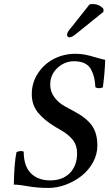

<svg xmlns="http://www.w3.org/2000/svg" viewBox="-20 -926 544 956"><path d="M503.9 -627.9Q501.5 -559.6 492.2 -491.2Q483.4 -486.8 472.2 -486.8Q463.9 -486.8 455.1 -491.2Q453.1 -520 448.7 -539.6Q444.3 -559.1 433.6 -579.6Q422.9 -600.1 401.6 -610.6Q380.4 -621.1 349.1 -621.1Q301.8 -621.1 265.9 -587.6Q230 -554.2 230 -504.9Q230 -468.8 252.2 -439.9Q274.4 -411.1 306.2 -395L350.1 -371.1Q409.2 -339.8 437 -301.8Q464.8 -263.7 464.8 -201.2Q464.8 -157.2 442.9 -117.4Q420.9 -77.6 385.7 -50Q350.6 -22.5 307.1 -6.3Q263.7 9.8 221.2 9.8Q166.5 9.8 119.4 1.5Q72.3 -6.8 48.8 -6.8Q50.8 -115.2 62 -168Q72.3 -173.8 85 -173.8Q92.3 -173.8 98.1 -170.9Q98.1 -99.1 133.5 -63.5Q168.9 -27.8 230 -27.8Q292 -27.8 327.9 -64.5Q363.8 -101.1 363.8 -163.1Q363.8 -202.1 343.3 -228.5Q322.8 -254.9 285.2 -276.9L255.9 -293.9Q200.7 -327.1 169.4 -365.2Q138.2 -403.3 138.2 -457Q138.2 -514.2 168.9 -561Q199.7 -607.9 249 -633.1Q298.3 -658.2 355 -658.2Q381.8 -658.2 404.8 -653.6Q427.7 -648.9 456.3 -640.4Q484.9 -631.8 503.9 -627.9ZM425.8 -903.8Q431.6 -905.8 440.9 -905.8Q474.6 -905.8 495.1 -881.8V-867.2L360.8 -758.8Q338.4 -740.2 326.2 -740.2Q320.8 -740.2 317.1 -743.9Q313.5 -747.6 314 -752Q314 -763.2 324.2 -775.9Z"/></svg>

Font: Common Serif Medium
Style: Italic
Weight: 500
Italic angle: -12°
Designer: Philipp H. Poll, Khaled Hosny
Foundry: Stefan Peev, Context Ltd.
Version: Version 1.026